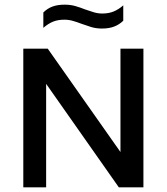

<svg xmlns="http://www.w3.org/2000/svg" viewBox="-20 -804 716 824"><path d="M80 0V-595H185L516 -124.5H497V-595H595.5V0H490L159.5 -470.5H178V0ZM417.5 -681.5Q392.5 -681.5 371.2 -688Q350 -694.5 329.5 -702Q311.5 -709 293.5 -714.2Q275.5 -719.5 256 -719.5Q228 -719.5 207 -710.8Q186 -702 166 -684.5V-750.5Q183 -767.5 205 -775.8Q227 -784 257.5 -784Q282.5 -784 304 -777.8Q325.5 -771.5 345.5 -763.5Q364 -757 382 -751.5Q400 -746 419 -746Q447 -746 468 -754.8Q489 -763.5 509 -781V-715Q492 -698.5 470 -690Q448 -681.5 417.5 -681.5Z"/></svg>

Font: Encode Sans SC Medium
Style: Regular
Weight: 500
Version: Version 3.002